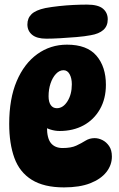

<svg xmlns="http://www.w3.org/2000/svg" viewBox="-20 -806 516 834"><path d="M258 8Q171 8 118 -25Q65 -58 42.5 -120Q20 -182 20 -268Q20 -377 52.5 -453.5Q85 -530 142 -571Q199 -612 271 -612Q358 -612 399 -564Q440 -516 440 -438Q440 -377 414 -331.5Q388 -286 343 -261.5Q298 -237 239 -237Q219 -237 198.5 -243.5Q178 -250 163 -261L187 -302Q184 -278 184 -254Q184 -205 201.5 -184Q219 -163 252 -163Q289 -163 311.5 -173.5Q334 -184 351.5 -195Q369 -206 391 -206Q408 -206 425 -197.5Q442 -189 454 -171.5Q466 -154 466 -126Q466 -89 442 -58.5Q418 -28 372 -10Q326 8 258 8ZM227 -336Q254 -336 273 -366Q292 -396 292 -440Q292 -466 282.5 -483.5Q273 -501 256 -501Q238 -501 223 -485Q208 -469 199.5 -443.5Q191 -418 191 -388Q191 -363 200.5 -349.5Q210 -336 227 -336ZM181 -638Q140 -638 119.5 -655Q99 -672 99 -700Q99 -727 117 -744.5Q135 -762 177 -771Q204 -776 236 -779.5Q268 -783 299.5 -784.5Q331 -786 358 -786Q406 -786 427 -768.5Q448 -751 448 -722Q448 -693 429 -676Q410 -659 374 -653Q348 -648 312.5 -645Q277 -642 242 -640Q207 -638 181 -638Z"/></svg>

Font: DynaPuff Condensed SemiBold
Style: Regular
Weight: 600
Width: 3
Designer: Toshi Omagari, Jennifer Daniel
Foundry: Google Fonts
Version: Version 2.000